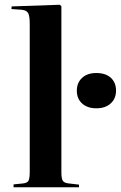

<svg xmlns="http://www.w3.org/2000/svg" viewBox="-20 -788 508 807"><path d="M37 -1V-13L77 -17Q95 -19 100 -29Q105 -39 105 -66V-688Q105 -720 98.5 -732.5Q92 -745 71 -747L28 -750L29 -761L231 -768L238 -762V-63Q238 -39 243.5 -29Q249 -19 269 -17L312 -12V-1ZM384.8 -332.8Q347.8 -332.8 325.4 -352.8Q302.9 -372.8 302.9 -406.9Q302.9 -440.1 324.9 -460.6Q346.8 -481.1 384.8 -481.1Q423.9 -481.1 445.8 -461.1Q467.7 -441.1 467.7 -406.9Q467.7 -373.8 445.3 -353.3Q422.9 -332.8 384.8 -332.8Z"/></svg>

Font: Literata 72pt SemiBold
Style: Regular
Weight: 600
Designer: Latin by Veronika Burian and Jose Scaglione. Greek by Irene Vlachou. Cyrillic by Vera Evstafieva.
Foundry: TypeTogether
Version: Version 3.002